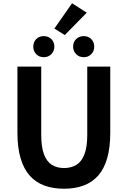

<svg xmlns="http://www.w3.org/2000/svg" viewBox="-20 -1152 788 1186"><path d="M375.6 13.8Q307.5 13.8 254 -5.9Q200.6 -25.5 163.5 -67.2Q126.4 -109 107 -175Q87.7 -241 87.7 -332.8V-740.8H234.7V-319.8Q234.7 -243.4 251.9 -198.2Q269.1 -153 300.7 -133.5Q332.2 -114 375.6 -114Q419.5 -114 451.6 -133.5Q483.6 -153 501.3 -198.2Q519 -243.4 519 -319.8V-740.8H661.1V-332.8Q661.1 -241 642.2 -175Q623.2 -109 586.3 -67.2Q549.3 -25.5 496.2 -5.9Q443 13.8 375.6 13.8ZM250.1 -798.7Q221.9 -798.7 203.7 -817.5Q185.5 -836.4 185.5 -863.5Q185.5 -892.2 203.7 -910.6Q221.9 -928.9 250.1 -928.9Q278.6 -928.9 297.2 -910.6Q315.8 -892.2 315.8 -863.5Q315.8 -836.4 297.2 -817.5Q278.6 -798.7 250.1 -798.7ZM380.1 -935.4 315.9 -975.6 425.1 -1131.8 515.9 -1073.7ZM497.2 -798.7Q469 -798.7 450.3 -817.5Q431.6 -836.4 431.6 -863.5Q431.6 -892.2 450.3 -910.6Q469 -928.9 497.2 -928.9Q525.5 -928.9 543.8 -910.6Q562.1 -892.2 562.1 -863.5Q562.1 -836.4 543.8 -817.5Q525.5 -798.7 497.2 -798.7Z"/></svg>

Font: Noto Sans TC Thin
Style: Regular
Weight: 100
Designer: Ryoko NISHIZUKA 西塚涼子 (kana, bopomofo & ideographs); Paul D. Hunt (Latin, Greek & Cyrillic); Sandoll Communications 산돌커뮤니
Foundry: Adobe
Version: Version 2.004-H2;hotconv 1.0.118;makeotfexe 2.5.65603